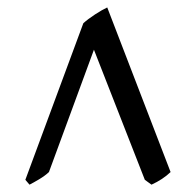

<svg xmlns="http://www.w3.org/2000/svg" viewBox="-20 -777 532 521"><path d="M442.9 -310.1Q421.9 -290 391.1 -275.9L373 -289.1L234.9 -642.1L112.8 -310.1Q102.5 -300.3 86.2 -290.5Q69.8 -280.8 60.1 -275.9L48.8 -289.1L206.1 -713.9Q218.3 -725.1 237.8 -737.8Q257.3 -750.5 271 -756.8Z"/></svg>

Font: Gentium Book Plus
Style: Regular
Weight: 400
Designer: Victor Gaultney, Annie Olsen, Iska Routamaa, Becca Hirsbrunner
Foundry: SIL International
Version: Version 6.101